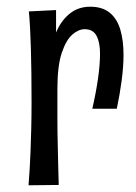

<svg xmlns="http://www.w3.org/2000/svg" viewBox="-20 -552 405 572"><path d="M255 -228Q266 -276 272 -318Q278 -360 278 -392Q278 -426 267.5 -445.5Q257 -465 232 -465Q214 -465 195.5 -449Q177 -433 164 -394.5Q151 -356 151 -287L110 -245Q111 -278 114.5 -317.5Q118 -357 127 -395Q136 -433 151 -464Q166 -495 190.5 -513.5Q215 -532 249 -532Q285 -532 307 -514Q329 -496 338.5 -463.5Q348 -431 348 -389Q348 -354 342.5 -312.5Q337 -271 328 -228ZM65 0Q67 -26 68.5 -50Q70 -74 71 -102.5Q72 -131 73 -166Q74 -201 74 -247Q74 -294 73.5 -334Q73 -374 72 -408Q71 -442 69.5 -469.5Q68 -497 66 -518L147 -522Q147 -498 147 -464Q147 -430 147.5 -386Q148 -342 151 -287Q151 -241 151 -199.5Q151 -158 152 -122Q153 -86 153.5 -55.5Q154 -25 155 -1Z"/></svg>

Font: Truculenta Medium
Style: Regular
Weight: 500
Version: Version 1.002